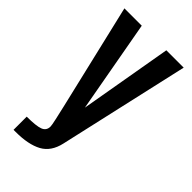

<svg xmlns="http://www.w3.org/2000/svg" viewBox="-226 -639 845 845"><g transform="rotate(45 196.0 -216.5)"><path d="M45 145V63Q104 63 127 54Q150 45 150 20Q150 11 143 -20Q136 -51 128 -86L12 -578H120L198 -146L273 -578H381L243 32Q229 95 183 120Q137 145 58 145Z"/></g></svg>

Font: Oswald
Style: Regular
Weight: 400
Designer: Vernon Adams
Foundry: Vernon Adams
Version: Version 4.103; ttfautohint (v1.8.3)